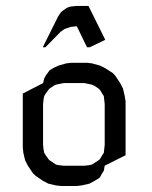

<svg xmlns="http://www.w3.org/2000/svg" viewBox="-20 -622 509 642"><path d="M56.2 -128.9V-309.1L124 -344.2L127.9 -359.9L132.8 -369.1L142.1 -381.8L146 -387.2L159.2 -395L175.8 -402.8L202.1 -410.2L219.2 -412.1H271L287.1 -410.2L314 -402.8L330.1 -395L356.9 -377.9L365.2 -369.1L381.8 -344.2L391.1 -326.2L397 -300.8L399.9 -283.2V-103L330.1 -67.9L327.1 -50.8L321.8 -43L314 -28.8L309.1 -24.9L295.9 -17.1L278.8 -7.8L252.9 -2L235.8 0H185.1L167 -2L142.1 -7.8L124 -17.1L99.1 -34.2L89.8 -43L73.2 -67.9L64 -85.9L58.1 -110.8ZM123 -463.9 174.8 -567.9 183.1 -580.1 187 -584 201.2 -594.2 209 -598.1 216.8 -600.1 234.9 -602.1H275.9L332 -488.8L279.8 -463.9H271L236.8 -534.2L216.8 -532.2L201.2 -526.9L195.8 -524.9L183.1 -516.1L131.8 -463.9ZM124 -137.2 126 -120.1 127.9 -110.8 132.8 -103 142.1 -89.8 146 -85.9 159.2 -77.1 167 -71.8 175.8 -69.8 192.9 -67.9H262.2L278.8 -69.8L287.1 -71.8L295.9 -77.1L309.1 -85.9L314 -89.8L321.8 -103L327.1 -110.8L328.1 -120.1L330.1 -137.2V-273.9L328.1 -292L327.1 -300.8L321.8 -309.1L314 -321.8L309.1 -326.2L295.9 -335L287.1 -338.9L278.8 -340.8L262.2 -344.2H192.9L175.8 -340.8L167 -338.9L159.2 -335L146 -326.2L142.1 -321.8L132.8 -309.1L127.9 -300.8L126 -292L124 -273.9Z"/></svg>

Font: Petahja
Style: Regular
Weight: 400
Designer: T. Christopher White
Version: Version 1.1